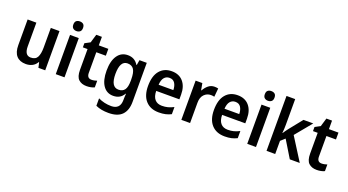

<svg xmlns="http://www.w3.org/2000/svg" viewBox="-64 -1508 4530 2497"><g transform="rotate(20 2201.0 -260.0)"><path d="M511 -543V0H417L401 -71H395Q371 -29 331.5 -9.5Q292 10 244 10Q160 10 115 -39.5Q70 -89 70 -188V-543H191V-215Q191 -91 275 -91Q342 -91 366.5 -137.5Q391 -184 391 -272V-543Z M718 -752Q748 -752 766.5 -736.5Q785 -721 785 -685Q785 -650 766 -634Q747 -618 718 -618Q689 -618 670 -634Q651 -650 651 -685Q651 -721 669.5 -736.5Q688 -752 718 -752ZM778 -543V0H657V-543Z M1117 -90Q1137 -90 1156 -94Q1175 -98 1193 -104V-12Q1173 -2 1144.5 4Q1116 10 1084 10Q1016 10 975 -27.5Q934 -65 934 -160V-448H869V-505L942 -544L977 -661H1055V-543H1187V-448H1055V-163Q1055 -90 1117 -90Z M1456 -553Q1503 -553 1539 -533.5Q1575 -514 1601 -472H1606L1618 -543H1719V-3Q1719 115 1658.5 177.5Q1598 240 1472 240Q1420 240 1377 232Q1334 224 1294 206V103Q1379 144 1476 144Q1535 144 1567 112Q1599 80 1599 14V0Q1599 -15 1600 -36Q1601 -57 1603 -72H1598Q1573 -29 1537 -9.5Q1501 10 1453 10Q1363 10 1312.5 -63.5Q1262 -137 1262 -270Q1262 -404 1313.5 -478.5Q1365 -553 1456 -553ZM1488 -451Q1385 -451 1385 -268Q1385 -89 1491 -89Q1548 -89 1575.5 -127Q1603 -165 1603 -250V-272Q1603 -367 1575.5 -409Q1548 -451 1488 -451Z M2064 -552Q2166 -552 2223 -486Q2280 -420 2280 -307V-242H1959Q1960 -165 1994.5 -125Q2029 -85 2093 -85Q2138 -85 2175.5 -95Q2213 -105 2254 -126V-27Q2216 -8 2176.5 1Q2137 10 2084 10Q1968 10 1902.5 -62Q1837 -134 1837 -267Q1837 -406 1898 -479Q1959 -552 2064 -552ZM2065 -461Q2020 -461 1992.5 -428Q1965 -395 1961 -328H2165Q2164 -386 2140 -423.5Q2116 -461 2065 -461Z M2655 -553Q2682 -553 2706 -547L2695 -429Q2685 -432 2672 -433.5Q2659 -435 2647 -435Q2593 -435 2554.5 -395.5Q2516 -356 2516 -280V0H2395V-543H2488L2505 -450H2511Q2533 -492 2569.5 -522.5Q2606 -553 2655 -553Z M2976 -552Q3078 -552 3135 -486Q3192 -420 3192 -307V-242H2871Q2872 -165 2906.5 -125Q2941 -85 3005 -85Q3050 -85 3087.5 -95Q3125 -105 3166 -126V-27Q3128 -8 3088.5 1Q3049 10 2996 10Q2880 10 2814.5 -62Q2749 -134 2749 -267Q2749 -406 2810 -479Q2871 -552 2976 -552ZM2977 -461Q2932 -461 2904.5 -428Q2877 -395 2873 -328H3077Q3076 -386 3052 -423.5Q3028 -461 2977 -461Z M3368 -752Q3398 -752 3416.5 -736.5Q3435 -721 3435 -685Q3435 -650 3416 -634Q3397 -618 3368 -618Q3339 -618 3320 -634Q3301 -650 3301 -685Q3301 -721 3319.5 -736.5Q3338 -752 3368 -752ZM3428 -543V0H3307V-543Z M3694 -403Q3694 -376 3692.5 -346Q3691 -316 3688 -289H3691Q3703 -307 3717.5 -328Q3732 -349 3746 -366L3888 -543H4023L3835 -315L4034 0H3896L3753 -235L3694 -182V0H3574V-760H3694Z M4302 -90Q4322 -90 4341 -94Q4360 -98 4378 -104V-12Q4358 -2 4329.5 4Q4301 10 4269 10Q4201 10 4160 -27.5Q4119 -65 4119 -160V-448H4054V-505L4127 -544L4162 -661H4240V-543H4372V-448H4240V-163Q4240 -90 4302 -90Z"/></g></svg>

Font: Noto Sans Arabic UI SmCn SmBd
Style: Regular
Weight: 600
Width: 4
Designer: Monotype Design Team, Nadine Chahine and Nizar Qandah
Foundry: Monotype Imaging Inc.
Version: Version 2.010; ttfautohint (v1.8.4.7-5d5b)